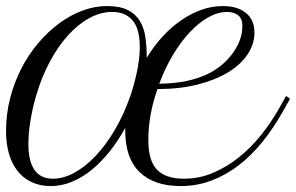

<svg xmlns="http://www.w3.org/2000/svg" viewBox="-39 -608 982 637"><path d="M560.5 9.3Q472.2 9.3 424.3 -36.9Q376.5 -83 376.5 -174.3V-183.6Q353 -141.1 325 -105.7Q296.9 -70.3 265.4 -44.7Q233.9 -19 199.5 -4.9Q165 9.3 129.4 9.3Q94.7 9.3 67.1 -3.2Q39.6 -15.6 20.5 -39.1Q1.5 -62.5 -8.8 -96.4Q-19 -130.4 -19 -172.9Q-19 -229.5 -5.4 -282.2Q8.3 -335 32 -381.1Q55.7 -427.2 88.1 -465.3Q120.6 -503.4 157.7 -530.8Q194.8 -558.1 235.1 -573Q275.4 -587.9 315.4 -587.9Q359.4 -587.9 385.5 -574.5Q411.6 -561 425.5 -537.6Q439.5 -514.2 443.6 -482.9Q447.8 -451.7 447.8 -416Q471.2 -455.1 500.5 -486.8Q529.8 -518.6 562.5 -541Q595.2 -563.5 630.1 -575.7Q665 -587.9 700.2 -587.9Q749 -587.9 777.1 -564.9Q805.2 -542 805.2 -500.5Q805.2 -461.9 782.5 -427.7Q759.8 -393.6 717.5 -367.9Q675.3 -342.3 616 -327.4Q556.6 -312.5 483.4 -312.5Q469.2 -272.9 461.2 -230.2Q453.1 -187.5 453.1 -143.1Q453.1 -75.2 481.7 -45.2Q510.3 -15.1 571.3 -15.1Q623 -15.1 669.4 -35.2Q715.8 -55.2 755.9 -87.9Q795.9 -120.6 828.4 -161.6Q860.8 -202.6 884.8 -244.6L910.2 -289.6L923.3 -280.3L897.9 -235.4Q867.7 -182.1 831.5 -137.2Q795.4 -92.3 753.2 -59.8Q710.9 -27.3 662.8 -9Q614.7 9.3 560.5 9.3ZM714.4 -568.4Q683.6 -568.4 651.6 -550.3Q619.6 -532.2 589.8 -500.2Q560.1 -468.3 534.2 -424.8Q508.3 -381.3 489.3 -330.1Q542.5 -331.1 580.6 -339.4Q618.7 -347.7 647.5 -361.3Q669.9 -371.6 690.9 -387.9Q711.9 -404.3 728.5 -425.3Q745.1 -446.3 755.1 -470.7Q765.1 -495.1 765.1 -521.5Q765.1 -547.4 750.2 -557.9Q735.4 -568.4 714.4 -568.4ZM136.7 -15.1Q171.9 -15.1 208.3 -35.2Q244.6 -55.2 278.6 -91.1Q312.5 -127 341.8 -176.8Q371.1 -226.6 392.1 -286.1Q397.9 -302.2 403.6 -322.3Q409.2 -342.3 414.1 -364Q418.9 -385.7 421.9 -408.4Q424.8 -431.2 424.8 -452.6Q424.8 -476.1 420.4 -497.3Q416 -518.6 405.5 -534.2Q395 -549.8 377.2 -559.1Q359.4 -568.4 333 -568.4Q294.9 -568.4 257.6 -548.1Q220.2 -527.8 186.8 -491Q153.3 -454.1 126 -402.8Q98.6 -351.6 80.6 -289.6Q68.4 -248 61.8 -206.3Q55.2 -164.6 55.2 -130.4Q55.2 -15.1 136.7 -15.1Z"/></svg>

Font: Petit Formal Script
Style: Regular
Weight: 400
Version: Version 1.001; ttfautohint (v0.8) -G 200 -r 50